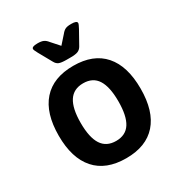

<svg xmlns="http://www.w3.org/2000/svg" viewBox="-170 -839 910 967"><g transform="rotate(-30 284.5 -355.5)"><path d="M47 -261Q47 -392 108 -461Q169 -530 286 -530Q402 -530 462.5 -461Q523 -392 523 -261Q523 -130 462.5 -61.5Q402 7 286 7Q169 7 108 -62Q47 -131 47 -261ZM394 -262Q394 -346 367.5 -387.5Q341 -429 285 -429Q229 -429 202 -387.5Q175 -346 175 -262Q175 -177 202 -135.5Q229 -94 285 -94Q341 -94 367.5 -135.5Q394 -177 394 -262ZM208 -599 165 -676Q153 -698 153 -704Q153 -711 161 -714.5Q169 -718 187 -718Q209 -718 221 -712.5Q233 -707 244 -693L285 -647L326 -693Q337 -707 348.5 -712.5Q360 -718 382 -718Q400 -718 408 -714.5Q416 -711 416 -704Q416 -698 404 -676L361 -599Q353 -585 339.5 -579Q326 -573 296 -573H273Q242 -573 229 -578.5Q216 -584 208 -599Z"/></g></svg>

Font: Asap-SemiBold
Style: Regular
Weight: 600
Designer: Pablo Cosgaya
Foundry: Omnibus-Type
Version: Version 2.000; ttfautohint (v1.8)